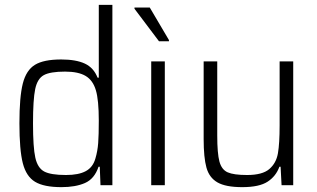

<svg xmlns="http://www.w3.org/2000/svg" viewBox="-20 -763 1308 791"><path d="M60 -255Q60 -364 74 -419Q88 -474 124 -496Q160 -518 232 -518Q293 -518 329.5 -501Q366 -484 382 -443H387V-743H443V0H394L391 -76H386Q369 -26 330 -9Q291 8 233 8Q161 8 124.5 -14Q88 -36 74 -90.5Q60 -145 60 -255ZM373 -110Q382 -140 384.5 -173.5Q387 -207 387 -266Q387 -351 375 -391Q363 -432 333 -450Q303 -468 248 -468Q187 -468 160.5 -453.5Q134 -439 125 -396Q116 -353 116 -255Q116 -156 125.5 -113.5Q135 -71 162 -56.5Q189 -42 252 -42Q304 -42 333.5 -58Q363 -74 373 -110Z M603 -510H659V0H603ZM534 -727V-732H597L676 -598V-593H635Z M819 -190V-510H875V-205Q875 -131 884 -97.5Q893 -64 918 -53Q943 -42 998 -42Q1061 -42 1089.5 -66.5Q1118 -91 1125 -131.5Q1132 -172 1132 -246V-510H1188V0H1140L1136 -76H1131Q1117 -37 1082.5 -14.5Q1048 8 978 8Q910 8 876 -11.5Q842 -31 830.5 -72.5Q819 -114 819 -190Z"/></svg>

Font: Saira SemiCondensed Light
Style: Regular
Weight: 300
Width: 4
Designer: Hector Gatti with collaboration of the Omnibus-Type team
Foundry: Omnibus-Type
Version: Version 0.072; ttfautohint (v1.8)